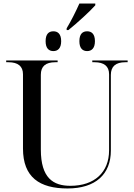

<svg xmlns="http://www.w3.org/2000/svg" viewBox="-20 -1056 757 1086"><path d="M357 -896V-886H367C418 -927 488 -991 519 -1026V-1036H429C408 -989 383 -939 357 -896ZM282 -767C306 -767 326 -782 326 -823C326 -865 306 -879 282 -879C257 -879 238 -865 238 -823C238 -782 257 -767 282 -767ZM473 -767C497 -767 517 -782 517 -823C517 -865 497 -879 473 -879C448 -879 429 -865 429 -823C429 -782 448 -767 473 -767ZM362 10C521 10 607 -71 607 -204V-632C607 -680 634 -704 689 -704H702V-714H502V-704H515C569 -704 597 -681 597 -636V-206C597 -81 514 -5 378 -5C281 -5 211 -49 211 -210V-633C211 -681 238 -704 293 -704H306V-714H15V-704H28C82 -704 110 -681 110 -636V-216C110 -53 204 10 362 10Z"/></svg>

Font: Noto Serif Display
Style: Regular
Weight: 400
Designer: Monotype Design Team
Foundry: Monotype Imaging Inc.
Version: Version 2.009